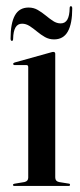

<svg xmlns="http://www.w3.org/2000/svg" viewBox="-20 -616 266 636"><path d="M163 -438V-28.5Q163 -22 166 -18.2Q169 -14.5 175.5 -13L206.5 -8Q209.5 -8 210.8 -6.8Q212 -5.5 212 -3.5Q212 -2 210.8 -1Q209.5 0 207 0H27.5Q25.5 0 24.2 -1Q23 -2 23 -3.5Q23 -5 24.2 -6Q25.5 -7 28 -7.5L61 -13Q67.5 -14.5 70.5 -18.2Q73.5 -22 73.5 -27.5V-393.5Q73.5 -397 72 -398.8Q70.5 -400.5 67 -400.5H28Q26 -400.5 24.8 -401.8Q23.5 -403 23.5 -404Q23.5 -406 25 -407Q26.5 -408 28.5 -409L147 -442Q151.5 -443.5 153.5 -443.8Q155.5 -444 157.5 -444Q160 -444 161.5 -442.2Q163 -440.5 163 -438ZM159 -485.5Q142.8 -485.5 129 -493.2Q115.3 -501 102.7 -511.5Q90.1 -522 78 -529.8Q65.8 -537.5 53.2 -537.5Q38.4 -537.5 31.2 -524.8Q24 -512 23.5 -488Q23.5 -480.5 19.5 -480.5Q15 -480.5 15 -488.5Q15 -539 29.4 -565Q43.8 -591 74.8 -591Q91.5 -591 105.2 -583Q118.9 -575 131.3 -564.8Q143.7 -554.5 155.8 -546.5Q168 -538.5 181 -538.5Q195.9 -538.5 203.1 -551.2Q210.3 -564 210.7 -588.5Q210.7 -595.5 214.8 -595.5Q219.3 -595.5 219.3 -588Q219.3 -537.5 204.6 -511.5Q190 -485.5 159 -485.5Z"/></svg>

Font: Fraunces 96pt
Style: Regular
Weight: 400
Version: Version 1.000;[b76b70a41]